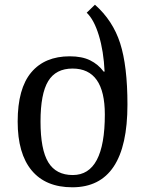

<svg xmlns="http://www.w3.org/2000/svg" viewBox="-20 -785 617 815"><path d="M287 10Q521 10 521 -341Q521 -505 490 -601.5Q459 -698 383 -765L348 -731Q379 -702 399.5 -635Q420 -568 424 -481H420Q397 -512 362.5 -529Q328 -546 276 -546Q170 -546 112.5 -477.5Q55 -409 55 -269Q55 -133 114.5 -61.5Q174 10 287 10ZM289 -42Q218 -42 185 -96Q152 -150 152 -269Q152 -387 184.5 -440.5Q217 -494 288 -494Q425 -494 425 -299Q425 -42 289 -42Z"/></svg>

Font: Noto Serif Georgian
Style: Regular
Weight: 400
Designer: Monotype Design Team
Foundry: Monotype Imaging Inc.
Version: Version 1.901